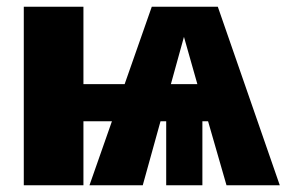

<svg xmlns="http://www.w3.org/2000/svg" viewBox="-20 -553 855 573"><path d="M815 0H656L601 -191H584V0H476V-191H459L406 0H247L314 -191H229V0H51V-533H229V-302H352L433 -533H630ZM569 -302 529 -443 490 -302Z"/></svg>

Font: Trujillo ExtraBold
Style: Regular
Weight: 800
Designer: Fira Sans original fonts by bBox Type GmbH, Carrois Corporate GbR, & Edenspiekermann AG / Changes by Cristiano Sobral
Foundry: Fira Sans original fonts by bBox Type GmbH, Carrois Corporate GbR, & Edenspiekermann AG / Changes by Cristiano Sobral
Version: Version 4.301;July 28, 2020;FontCreator 13.0.0.2655 64-bit